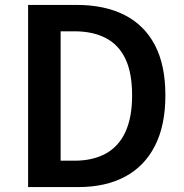

<svg xmlns="http://www.w3.org/2000/svg" viewBox="-20 -759 747 779"><path d="M94 0V-739H291Q405 -739 485.5 -698Q566 -657 608.5 -576Q651 -495 651 -372Q651 -250 608.5 -167Q566 -84 487 -42Q408 0 298 0ZM226 -107H282Q356 -107 408.5 -135.5Q461 -164 488.5 -223Q516 -282 516 -372Q516 -464 488.5 -521Q461 -578 408.5 -605Q356 -632 282 -632H226Z"/></svg>

Font: Noto Sans KR SemiBold
Style: Regular
Weight: 600
Designer: Ryoko NISHIZUKA  (kana, bopomofo & ideographs); Paul D. Hunt (Latin, Greek & Cyrillic); Sandoll Communications , Soo-you
Foundry: Adobe
Version: Version 2.004-H2;hotconv 1.0.118;makeotfexe 2.5.65603